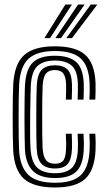

<svg xmlns="http://www.w3.org/2000/svg" viewBox="-20 -812 470 841"><path d="M221.5 9.2Q127.2 9.2 84.9 -28.9Q42.5 -67 37.8 -154.2Q36.8 -178 36.1 -216.9Q35.5 -255.8 35.5 -299.2Q35.5 -342.8 36.1 -381.5Q36.8 -420.2 38 -443.2Q43.5 -534 86.8 -571.6Q130 -609.2 219.8 -609.2Q311.2 -609.2 353 -572.1Q394.8 -535 398.5 -448.5Q399 -432.2 398.6 -412.1Q398.2 -392 397.5 -375.8H371.5Q372.5 -392.5 372.9 -411.4Q373.2 -430.2 372.5 -447.5Q369.2 -523 333.9 -555.8Q298.5 -588.5 219.8 -588.5Q142.2 -588.5 105.4 -555Q68.5 -521.5 63.8 -441.8Q62.5 -417.5 62 -378.2Q61.5 -339 61.5 -295.8Q61.5 -252.5 62 -215.1Q62.5 -177.8 63.5 -157Q67.2 -82.8 103.2 -47.1Q139.2 -11.5 221.5 -11.5Q299 -11.5 334 -44.9Q369 -78.2 372.5 -155.5Q373.2 -172 373.1 -187.2Q373 -202.5 371.5 -226.2H397.5Q398.8 -204.8 399 -189Q399.2 -173.2 398.5 -154.5Q394.5 -66.8 353.4 -28.8Q312.2 9.2 221.5 9.2ZM221.5 -32.2Q154.2 -32.2 123.4 -63.9Q92.5 -95.5 89.2 -157.8Q88.2 -179.2 87.8 -217Q87.2 -254.8 87.2 -297.6Q87.2 -340.5 87.8 -378.9Q88.2 -417.2 89.5 -440.2Q93.8 -509 124.1 -538.4Q154.5 -567.8 219.8 -567.8Q283.2 -567.8 313.6 -540.5Q344 -513.2 346.8 -446.8Q347.5 -431.2 347.1 -412.9Q346.8 -394.5 345.8 -375.8H320Q320.8 -395.5 321.1 -413.5Q321.5 -431.5 321 -446.2Q318.8 -503.5 293.4 -525.1Q268 -546.8 219.8 -546.8Q171 -546.8 144.9 -523.6Q118.8 -500.5 115 -438.5Q114.5 -425 113.6 -391.2Q112.8 -357.5 112.2 -315.1Q111.8 -272.8 111.9 -232Q112 -191.2 113.5 -164Q117 -102 143.1 -77.6Q169.2 -53.2 221.5 -53.2Q269.2 -53.2 293.8 -75.6Q318.2 -98 321 -156.8Q321.5 -171 321.5 -185.5Q321.5 -200 320 -226.2H345.8Q347.5 -198.8 347.5 -185Q347.5 -171.2 346.8 -156.2Q343.8 -89.8 314.8 -61Q285.8 -32.2 221.5 -32.2ZM221.5 -74Q181.2 -74 161.9 -94.2Q142.5 -114.5 140.5 -164.5Q139.5 -187 139.1 -223.9Q138.8 -260.8 138.9 -302Q139 -343.2 139.5 -379.5Q140 -415.8 141 -437Q144 -489.2 164 -507.6Q184 -526 219.8 -526Q258.2 -526 276 -507.2Q293.8 -488.5 295.2 -443.8Q295.8 -434 295.5 -417.1Q295.2 -400.2 294.2 -375.8H268.5Q270.2 -419.5 269.5 -442.8Q268.2 -476 257 -490.6Q245.8 -505.2 219.8 -505.2Q194.2 -505.2 181.5 -490Q168.8 -474.8 166.8 -435.5Q165.8 -414 165.2 -377.4Q164.8 -340.8 164.8 -299.6Q164.8 -258.5 165.1 -222.1Q165.5 -185.8 166.5 -164.8Q168.8 -126.8 181.4 -110.8Q194 -94.8 221.5 -94.8Q247.2 -94.8 257.9 -109.9Q268.5 -125 269.2 -159.5Q269.8 -173.5 269.8 -185.5Q269.8 -197.5 268.2 -226.2H294.2Q295.5 -203 295.6 -186.6Q295.8 -170.2 295.2 -159.5Q293.2 -113.2 276.2 -93.6Q259.2 -74 221.5 -74ZM174.5 -645 266.2 -792H295L199.2 -645ZM270.5 -645 377.5 -792H406.2L295.2 -645ZM222.5 -645 322 -792H350.5L247.2 -645Z"/></svg>

Font: Big Shoulders Inline Display ExtraBold
Style: Regular
Weight: 800
Designer: Patric King
Foundry: XO Type Co
Version: Version 1.000